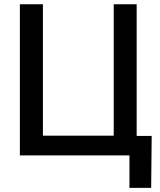

<svg xmlns="http://www.w3.org/2000/svg" viewBox="-20 -748 768 924"><path d="M637.7 0H75.7V-727.5H186.5V-95.2H527.3V-727.5H637.7ZM603 156.2V0H564.5V-93.8H710L707.5 156.2Z"/></svg>

Font: Inter 20pt Medium
Style: Regular
Weight: 500
Version: Version 4.001;git-66647c0bb